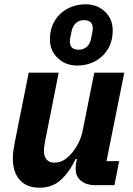

<svg xmlns="http://www.w3.org/2000/svg" viewBox="-20 -864 622 896"><path d="M114 -525H254L192 -213Q189 -199 187 -185Q185 -171 185 -160Q185 -135 197 -120Q209 -105 234 -105Q260 -105 280.5 -118.5Q301 -132 318 -153Q335 -174 347.5 -199.5Q360 -225 366 -255L420 -525H560L477 -112H536L514 0H421Q384 0 358.5 -20Q333 -40 333 -77Q333 -85 334 -94Q335 -103 336 -107L339 -122H333Q304 -61 264 -24.5Q224 12 164 12Q105 12 72.5 -24Q40 -60 40 -124Q40 -144 42.5 -162Q45 -180 49 -200ZM341 -558Q286 -558 249.5 -593Q213 -628 213 -680Q213 -730 235.5 -767Q258 -804 296 -824Q334 -844 378 -844Q434 -844 470 -809.5Q506 -775 506 -722Q506 -672 483.5 -635Q461 -598 423.5 -578Q386 -558 341 -558ZM347 -632Q370 -632 385.5 -646Q401 -660 405 -684Q409 -703 411 -713.5Q413 -724 413 -731Q413 -750 403 -760Q393 -770 372 -770Q349 -770 334 -756Q319 -742 314 -718Q310 -699 308 -689Q306 -679 306 -671Q306 -652 316 -642Q326 -632 347 -632Z"/></svg>

Font: IBM Plex Sans
Style: Bold Italic
Weight: 700
Italic angle: -11.31°
Designer: Mike Abbink, Paul van der Laan, Pieter van Rosmalen
Foundry: Bold Monday
Version: Version 3.201